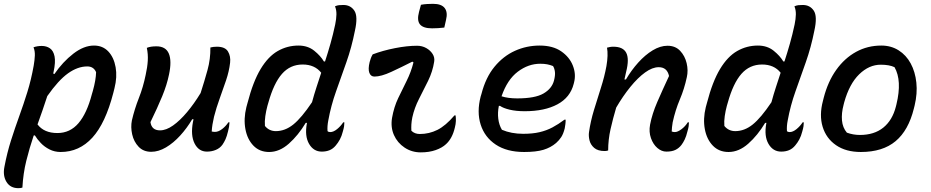

<svg xmlns="http://www.w3.org/2000/svg" viewBox="-43 -783 4863 1003"><path d="M132 -536Q152 -543 175 -543Q200 -543 218 -530.5Q236 -518 242 -488.5Q248 -459 237 -408Q236 -403 235 -399L241 -396Q285 -460 340 -502.5Q395 -545 448 -545Q494 -545 523 -514Q552 -483 561 -432Q570 -381 555 -322L549 -298Q508 -139 439.5 -64Q371 11 274 11Q242 11 215.5 -2.5Q189 -16 170 -36Q151 -56 139 -76L133 -75Q111 -10 94.5 56.5Q78 123 74 197Q65 200 53 200Q11 200 -9 167.5Q-29 135 -20 89Q-6 15 14.5 -49.5Q35 -114 57.5 -176Q80 -238 100 -302.5Q120 -367 133 -440Q138 -469 139 -493Q140 -517 132 -536ZM413 -436Q363 -436 312.5 -400Q262 -364 204 -281Q192 -243 179 -206.5Q166 -170 153 -133Q187 -88 257 -88Q323 -88 367 -139.5Q411 -191 437 -291L442 -308Q458 -365 459 -406Q446 -436 413 -436Z M724 -533Q743 -541 774 -541Q823 -541 839 -503Q855 -465 840 -394Q829 -340 804.5 -280.5Q780 -221 743 -145Q749 -102 793 -102Q825 -102 861 -127.5Q897 -153 934 -197Q971 -241 1005 -297Q1025 -359 1041 -417Q1057 -475 1056 -535Q1064 -537 1072.5 -538Q1081 -539 1090 -539Q1133 -539 1148 -514Q1163 -489 1159 -455Q1154 -411 1138 -363.5Q1122 -316 1104.5 -268Q1087 -220 1075 -173Q1070 -151 1067 -133Q1064 -115 1063 -96Q1067 -95 1071.5 -94.5Q1076 -94 1080 -94Q1098 -94 1117.5 -109Q1137 -124 1150 -144H1156Q1155 -121 1148 -96Q1142 -71 1135 -55.5Q1128 -40 1119 -27Q1106 -9 1084.5 0Q1063 9 1038 9Q995 9 973.5 -33.5Q952 -76 965 -146Q966 -153 968 -160H961Q934 -114 898.5 -75Q863 -36 824 -13Q785 10 747 10Q706 10 681 -16.5Q656 -43 647.5 -81Q639 -119 646 -154Q660 -214 682.5 -271Q705 -328 718 -392Q727 -432 729 -466Q731 -500 724 -533Z M1516 -545Q1565 -545 1598.5 -518Q1632 -491 1649 -462H1655Q1670 -508 1683.5 -555.5Q1697 -603 1708 -655Q1714 -684 1714.5 -707.5Q1715 -731 1707 -750Q1718 -755 1728 -756Q1738 -757 1751 -757Q1788 -757 1808 -727.5Q1828 -698 1811 -622Q1794 -536 1766.5 -458Q1739 -380 1712.5 -305.5Q1686 -231 1672 -154Q1666 -124 1668 -98Q1673 -93 1682 -93Q1699 -93 1718 -108.5Q1737 -124 1750 -144H1756Q1756 -134 1754.5 -123.5Q1753 -113 1748 -96Q1742 -72 1732.5 -54.5Q1723 -37 1711 -23Q1697 -6 1679 1.5Q1661 9 1638 9Q1595 9 1571.5 -31.5Q1548 -72 1560 -138L1561 -141H1554Q1515 -76 1466 -32.5Q1417 11 1363 11Q1313 11 1281 -22Q1249 -55 1239 -108.5Q1229 -162 1244 -223L1250 -245Q1279 -357 1318.5 -422.5Q1358 -488 1408 -516.5Q1458 -545 1516 -545ZM1341 -125Q1363 -98 1398 -98Q1446 -98 1489 -132.5Q1532 -167 1587 -249Q1598 -290 1610.5 -328Q1623 -366 1635 -403Q1601 -446 1538 -446Q1473 -446 1430 -397Q1387 -348 1359 -247L1354 -230Q1347 -204 1343 -176.5Q1339 -149 1341 -125Z M1904 -499Q1957 -519 2020.5 -531.5Q2084 -544 2136 -544Q2162 -544 2183.5 -532Q2205 -520 2217 -501Q2229 -482 2225 -460Q2217 -409 2193.5 -361Q2170 -313 2146 -266.5Q2122 -220 2111 -170Q2107 -150 2106 -133.5Q2105 -117 2106 -100Q2123 -83 2150 -83Q2199 -83 2242 -104.5Q2285 -126 2331 -180H2337Q2339 -167 2338.5 -151Q2338 -135 2333 -116Q2320 -60 2287 -30Q2267 -11 2233 1Q2199 13 2155 13Q2108 13 2070.5 -12Q2033 -37 2015 -77.5Q1997 -118 2005 -167Q2015 -224 2037 -270Q2059 -316 2081.5 -361Q2104 -406 2117 -457L2111 -461Q2054 -432 2001 -407.5Q1948 -383 1913 -383Q1894 -383 1886.5 -402.5Q1879 -422 1888 -459Q1891 -470 1894.5 -479.5Q1898 -489 1904 -499ZM2156 -758Q2171 -761 2188 -762Q2205 -763 2219 -763Q2263 -763 2280 -741Q2297 -719 2287 -679L2278 -639Q2263 -637 2246 -636Q2229 -635 2214 -635Q2168 -635 2151 -655.5Q2134 -676 2146 -721Z M2776 -545Q2845 -545 2888.5 -515Q2932 -485 2949.5 -440.5Q2967 -396 2956 -353L2954 -345Q2936 -274 2869 -238Q2802 -202 2698 -202Q2653 -202 2619.5 -210Q2586 -218 2569 -230H2563Q2556 -195 2560 -162.5Q2564 -130 2579 -105Q2628 -84 2690 -84Q2739 -84 2775.5 -92.5Q2812 -101 2843 -117.5Q2874 -134 2906 -158H2912Q2912 -145 2910.5 -134Q2909 -123 2907 -112Q2900 -84 2889 -67Q2878 -50 2862 -36Q2834 -12 2796 -0.5Q2758 11 2695 11Q2605 11 2547 -27.5Q2489 -66 2468 -132Q2447 -198 2468 -279L2472 -292Q2494 -378 2540 -434Q2586 -490 2647 -517.5Q2708 -545 2776 -545ZM2779 -450Q2717 -450 2662 -408.5Q2607 -367 2577 -280Q2611 -269 2659 -269Q2752 -269 2796 -294.5Q2840 -320 2851 -362Q2858 -389 2856 -407Q2854 -425 2846 -438Q2831 -444 2815.5 -447Q2800 -450 2779 -450Z M3128 -534Q3136 -536 3143.5 -537.5Q3151 -539 3161 -539Q3212 -539 3228.5 -507Q3245 -475 3228 -408Q3224 -389 3219 -368H3227Q3255 -416 3291 -456Q3327 -496 3366.5 -520Q3406 -544 3444 -544Q3485 -544 3510 -517.5Q3535 -491 3544 -453Q3553 -415 3545 -380Q3532 -319 3508.5 -263.5Q3485 -208 3471 -144Q3469 -130 3467.5 -118.5Q3466 -107 3466 -96Q3474 -93 3482 -93Q3497 -93 3517 -108Q3537 -123 3550 -144H3556Q3556 -134 3554.5 -123.5Q3553 -113 3548 -96Q3542 -71 3534 -54.5Q3526 -38 3517 -26Q3504 -9 3485.5 0Q3467 9 3438 9Q3413 9 3391 -10Q3369 -29 3357.5 -61.5Q3346 -94 3353 -132Q3364 -189 3390.5 -250Q3417 -311 3452 -386Q3442 -432 3398 -432Q3365 -432 3327 -404.5Q3289 -377 3250 -329Q3211 -281 3176 -221Q3159 -164 3146.5 -108.5Q3134 -53 3134 3Q3125 6 3116 6Q3080 6 3061 -10.5Q3042 -27 3036.5 -50Q3031 -73 3034 -93Q3042 -149 3059.5 -207Q3077 -265 3096 -324Q3115 -383 3125 -438Q3135 -496 3128 -534Z M3916 -545Q3965 -545 3998.5 -518Q4032 -491 4049 -462H4055Q4070 -508 4083.5 -555.5Q4097 -603 4108 -655Q4114 -684 4114.5 -707.5Q4115 -731 4107 -750Q4118 -755 4128 -756Q4138 -757 4151 -757Q4188 -757 4208 -727.5Q4228 -698 4211 -622Q4194 -536 4166.5 -458Q4139 -380 4112.5 -305.5Q4086 -231 4072 -154Q4066 -124 4068 -98Q4073 -93 4082 -93Q4099 -93 4118 -108.5Q4137 -124 4150 -144H4156Q4156 -134 4154.5 -123.5Q4153 -113 4148 -96Q4142 -72 4132.5 -54.5Q4123 -37 4111 -23Q4097 -6 4079 1.5Q4061 9 4038 9Q3995 9 3971.5 -31.5Q3948 -72 3960 -138L3961 -141H3954Q3915 -76 3866 -32.5Q3817 11 3763 11Q3713 11 3681 -22Q3649 -55 3639 -108.5Q3629 -162 3644 -223L3650 -245Q3679 -357 3718.5 -422.5Q3758 -488 3808 -516.5Q3858 -545 3916 -545ZM3741 -125Q3763 -98 3798 -98Q3846 -98 3889 -132.5Q3932 -167 3987 -249Q3998 -290 4010.5 -328Q4023 -366 4035 -403Q4001 -446 3938 -446Q3873 -446 3830 -397Q3787 -348 3759 -247L3754 -230Q3747 -204 3743 -176.5Q3739 -149 3741 -125Z M4561 -545Q4612 -545 4651.5 -520Q4691 -495 4714.5 -451.5Q4738 -408 4744 -351.5Q4750 -295 4735 -232L4731 -216Q4703 -102 4635.5 -45.5Q4568 11 4454 11Q4376 11 4324.5 -24.5Q4273 -60 4254.5 -120.5Q4236 -181 4256 -256L4260 -272Q4282 -357 4325.5 -418Q4369 -479 4429 -512Q4489 -545 4561 -545ZM4558 -445Q4497 -445 4445.5 -395Q4394 -345 4367 -248L4364 -236Q4352 -191 4355.5 -153.5Q4359 -116 4381 -90Q4414 -78 4449 -78Q4524 -78 4571.5 -116.5Q4619 -155 4637 -226L4640 -238Q4670 -362 4630 -432Q4603 -445 4558 -445Z"/></svg>

Font: Recursive Mn Csl St Med
Style: Italic
Weight: 500
Italic angle: -15°
Monospace: yes
Version: Version 1.079;hotconv 1.0.112;makeotfexe 2.5.65598; ttfautoh